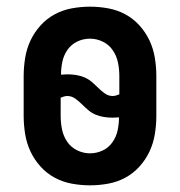

<svg xmlns="http://www.w3.org/2000/svg" viewBox="-20 -548 540 576"><path d="M250 8Q223 8 195.5 3Q168 -2 144 -15Q120 -28 101.5 -48.5Q83 -69 71.5 -93.5Q60 -118 55.5 -145.5Q51 -173 51 -200V-320Q51 -347 55.5 -374.5Q60 -402 71.5 -426.5Q83 -451 101.5 -471.5Q120 -492 144 -505Q168 -518 195.5 -523Q223 -528 250 -528Q277 -528 304.5 -523Q332 -518 356 -505Q380 -492 398.5 -471.5Q417 -451 428.5 -426.5Q440 -402 444.5 -374.5Q449 -347 449 -320V-200Q449 -173 444.5 -145.5Q440 -118 428.5 -93.5Q417 -69 398.5 -48.5Q380 -28 356 -15Q332 -2 304.5 3Q277 8 250 8ZM318 -260Q323 -260 328 -261.5Q333 -263 338 -265V-320Q338 -340 334 -360Q330 -380 318.5 -397Q307 -414 288.5 -423Q270 -432 250 -432Q230 -432 212 -423.5Q194 -415 182.5 -398.5Q171 -382 167 -362.5Q163 -343 163 -324Q167 -324 172 -324.5Q177 -325 182 -325Q195 -325 208 -323Q221 -321 233 -316Q245 -311 255 -302.5Q265 -294 274 -285Q283 -276 294 -268Q305 -260 318 -260ZM250 -88Q270 -88 288 -96.5Q306 -105 317.5 -121.5Q329 -138 333 -157.5Q337 -177 337 -196Q333 -196 328 -195.5Q323 -195 318 -195Q305 -195 292 -197Q279 -199 267 -204Q255 -209 245 -217.5Q235 -226 226 -235Q217 -244 206 -252Q195 -260 182 -260Q177 -260 172 -258.5Q167 -257 162 -255V-200Q162 -180 166 -160Q170 -140 181.5 -123Q193 -106 211.5 -97Q230 -88 250 -88Z"/></svg>

Font: Iosevka Fixed
Style: Bold
Weight: 700
Monospace: yes
Designer: Belleve Invis
Foundry: Belleve Invis
Version: Version 32.3.0